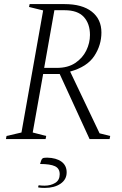

<svg xmlns="http://www.w3.org/2000/svg" viewBox="-20 -680 599 939"><path d="M9 0 12 -15 85 -32 191 -629 122 -646 125 -660H295Q382 -660 429 -623Q476 -586 476 -521Q476 -459 441 -406Q406 -353 323 -330L467 -28L519 -15L516 0H418L272 -318H191L140 -32L206 -15L203 0ZM296 -630H246L196 -348H258Q312 -348 348 -372Q384 -396 402 -433Q420 -470 420 -509Q420 -564 390 -597Q360 -630 296 -630ZM199 239Q192 239 182.5 238.5Q173 238 166 236L169 226Q176 227 183 227.5Q190 228 198 228Q228 228 250 214.5Q272 201 272 172Q272 144 249 133Q226 122 176 122L181 106Q184 97 189 94Q194 91 211 91Q255 92 280.5 110.5Q306 129 306 163Q306 198 276 218.5Q246 239 199 239Z"/></svg>

Font: Spectral ExtraLight
Style: Italic
Weight: 275
Italic angle: -10°
Designer: Jean-Baptiste Levee
Foundry: Production Type
Version: Version 2.001